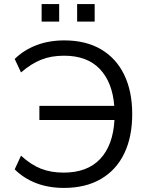

<svg xmlns="http://www.w3.org/2000/svg" viewBox="-20 -912 730 941"><path d="M293 9Q218 9 157 -14.5Q96 -38 52 -82L83 -149Q131 -105 180 -85.5Q229 -66 292 -66Q408 -66 471 -133Q534 -200 541 -324H173V-393H540Q531 -509 469 -574Q407 -639 294 -639Q231 -639 182 -619.5Q133 -600 83 -557L52 -623Q97 -667 158.5 -690.5Q220 -714 295 -714Q401 -714 475.5 -670Q550 -626 589 -545Q628 -464 628 -353Q628 -241 589 -160Q550 -79 475 -35Q400 9 293 9ZM358 -806V-892H444V-806ZM184 -806V-892H270V-806Z"/></svg>

Font: Mulish
Style: Regular
Weight: 400
Designer: Vernon Adams
Foundry: Vernon Adams
Version: Version 3.603; ttfautohint (v1.8.3)